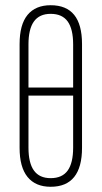

<svg xmlns="http://www.w3.org/2000/svg" viewBox="-20 -709 389 735"><path d="M174 -689Q234 -689 264 -652Q294 -615 294 -540V-143Q294 -69 264 -31.5Q234 6 174 6Q116 6 85.5 -31.5Q55 -69 55 -143V-540Q55 -615 85.5 -652Q116 -689 174 -689ZM174 -656Q131 -656 110 -627Q89 -598 89 -539V-374H260V-539Q260 -598 239 -627Q218 -656 174 -656ZM174 -27Q218 -27 239 -56Q260 -85 260 -144V-343H89V-144Q89 -85 110 -56Q131 -27 174 -27Z"/></svg>

Font: Sofia Sans Extra Condensed ExtraLight
Style: Regular
Weight: 250
Designer: Botio Nikoltchev, Ani Petrova
Foundry: lettersoup
Version: Version 4.101